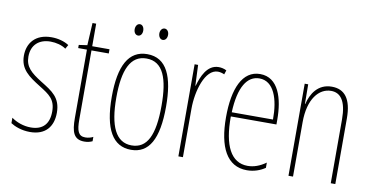

<svg xmlns="http://www.w3.org/2000/svg" viewBox="-70 -884 2101 1082"><g transform="rotate(10 981.0 -343.0)"><path d="M278 -123C278 -210 228 -239 162 -280C98 -320 65 -349 65 -407C65 -475 109 -512 174 -512C206 -512 240 -503 262 -487L275 -510C249 -527 213 -537 175 -537C82 -537 39 -479 39 -408C39 -330 90 -296 157 -254C216 -217 251 -195 251 -125C251 -56 217 -16 147 -16C105 -16 65 -31 36 -52V-21C59 -6 98 10 147 10C235 10 278 -43 278 -123Z M459 -14C419 -14 409 -44 409 -108V-503H508V-527H409V-656H388L381 -528L333 -521V-503H383V-112C383 -32 397 10 458 10C477 10 491 6 504 0V-25C494 -19 476 -14 459 -14Z M628 -663C628 -646 637 -631 653 -631C667 -631 677 -644 677 -663C677 -682 667 -696 653 -696C637 -696 628 -680 628 -663ZM769 -664C769 -646 779 -631 794 -631C809 -631 819 -645 819 -664C819 -683 808 -696 794 -696C779 -696 769 -681 769 -664ZM878 -264C878 -433 836 -537 723 -537C617 -537 567 -444 567 -266C567 -80 621 10 725 10C827 10 878 -77 878 -264ZM593 -266C593 -424 631 -512 723 -512C819 -512 852 -418 852 -265C852 -94 812 -15 724 -15C634 -15 593 -102 593 -266Z M1132 -535C1065 -535 1037 -462 1022 -409H1020L1015 -527H995V0H1021V-277C1021 -380 1059 -509 1132 -509C1146 -509 1161 -504 1169 -500L1177 -524C1163 -532 1145 -535 1132 -535Z M1369 -537C1268 -537 1221 -429 1221 -264C1221 -94 1273 10 1388 10C1429 10 1464 -3 1492 -22V-52C1457 -27 1423 -15 1388 -15C1293 -15 1246 -106 1247 -273H1508V-301C1508 -421 1474 -537 1369 -537ZM1369 -512C1452 -512 1485 -414 1484 -297H1248C1254 -442 1299 -512 1369 -512Z M1779 -537C1699 -537 1662 -474 1648 -415H1646L1645 -527H1625V0H1651V-311C1651 -445 1710 -513 1779 -513C1833 -513 1867 -471 1867 -365V0H1893V-375C1893 -488 1852 -537 1779 -537Z"/></g></svg>

Font: Noto Sans Oriya ExtCond Thin
Style: Regular
Weight: 100
Width: 2
Designer: Amélie Bonet and Sol Matas
Foundry: Google LLC
Version: Version 2.006